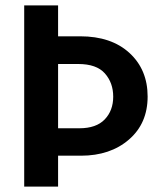

<svg xmlns="http://www.w3.org/2000/svg" viewBox="-20 -694 593 714"><path d="M271 -456H196V-217H275Q338 -217 369.5 -250Q401 -283 401 -334.5Q401 -386 370 -421Q339 -456 271 -456ZM281 -115H196V0H70V-674H196V-559H278Q394 -559 461.5 -497Q529 -435 529 -335Q529 -235 459.5 -175Q390 -115 281 -115Z"/></svg>

Font: Hind Guntur SemiBold
Style: Regular
Weight: 600
Designer: Manushi Parikh, Hitesh Malaviya
Foundry: Indian Type Foundry
Version: Version 1.000;PS 1.0;hotconv 1.0.86;makeotf.lib2.5.63406; tt